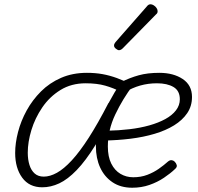

<svg xmlns="http://www.w3.org/2000/svg" viewBox="-20 -860 929 899"><path d="M51 -144Q51 -190 64.5 -242Q78 -294 105 -343Q132 -392 172 -432Q212 -472 266 -495.5Q320 -519 387 -519Q426 -519 459.5 -513Q493 -507 527.5 -494.5Q562 -482 603 -461Q555 -398 520 -324.5Q485 -251 485 -174Q485 -126 501 -94Q517 -62 544 -46Q571 -30 604 -30Q640 -30 670 -41.5Q700 -53 724 -70Q748 -87 767 -104Q776 -111 784 -110Q792 -109 798 -103Q805 -96 807.5 -87Q810 -78 800 -69Q778 -48 747.5 -27.5Q717 -7 679.5 6Q642 19 599 19Q545 19 507 -6.5Q469 -32 449 -75.5Q429 -119 429 -175Q429 -228 447 -281Q465 -334 491 -382Q517 -430 540 -465L544 -431Q511 -448 472.5 -459Q434 -470 381 -470Q314 -470 263 -438.5Q212 -407 178 -357Q144 -307 127 -251Q110 -195 110 -145Q110 -113 118 -87.5Q126 -62 142.5 -47.5Q159 -33 185 -33Q214 -33 246.5 -51Q279 -69 316 -109Q353 -149 395.5 -215Q438 -281 488 -378L526 -366Q473 -255 427 -181Q381 -107 339 -63.5Q297 -20 257.5 -1.5Q218 17 178 17Q117 17 84 -28Q51 -73 51 -144ZM879 -406Q879 -363 856.5 -330Q834 -297 795 -273Q756 -249 704 -233.5Q652 -218 591.5 -210.5Q531 -203 467 -202L482 -248Q536 -249 586.5 -255Q637 -261 679.5 -273Q722 -285 754 -302.5Q786 -320 804 -343.5Q822 -367 822 -395Q822 -435 792.5 -452.5Q763 -470 715 -470Q674 -470 636.5 -459.5Q599 -449 561 -426L548 -476Q588 -496 629.5 -507.5Q671 -519 726 -519Q792 -519 835.5 -490Q879 -461 879 -406ZM537 -625Q531 -625 522.5 -632Q514 -639 514 -646Q514 -651 515.5 -654.5Q517 -658 521 -663L665 -827Q671 -835 675.5 -837.5Q680 -840 685 -840Q692 -840 700 -835Q708 -830 713 -822.5Q718 -815 718 -808Q718 -803 716.5 -799.5Q715 -796 710 -792L555 -634Q546 -625 537 -625Z"/></svg>

Font: Playwrite RO ExtraLight
Style: Regular
Weight: 250
Version: Version 1.002